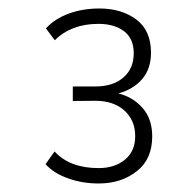

<svg xmlns="http://www.w3.org/2000/svg" viewBox="-20 -758 466 457"><path d="M214.8 -321.3Q269 -321.3 305.7 -350.6Q342.3 -378.9 342.3 -433.6Q342.3 -474.6 319.8 -500.5Q296.9 -526.9 261.7 -535.6Q297.4 -545.4 318.4 -569.8Q339.4 -594.2 339.4 -632.8Q339.4 -685.1 304.7 -711.4Q269.5 -737.8 216.8 -737.8Q176.8 -737.8 143.6 -725.6Q109.4 -712.9 89.4 -690.4L110.4 -662.1Q149.4 -701.2 214.4 -701.2Q252 -701.2 275.4 -683.6Q298.3 -666 298.3 -631.3Q298.3 -595.2 274.4 -574.2Q250 -552.2 207 -552.2H153.3V-517.6L207 -518.1Q250 -518.1 275.9 -495.1Q301.8 -471.7 301.8 -434.1Q301.8 -397.9 277.3 -377.9Q252.9 -357.9 214.8 -357.9Q146 -357.9 109.9 -397.5L88.4 -367.2Q108.4 -345.2 142.1 -333.5Q175.3 -321.3 214.8 -321.3Z"/></svg>

Font: My Font
Style: ExtraLight
Weight: 500
Designer: Vernon Adams
Foundry: newtypography
Version: Version 0.001